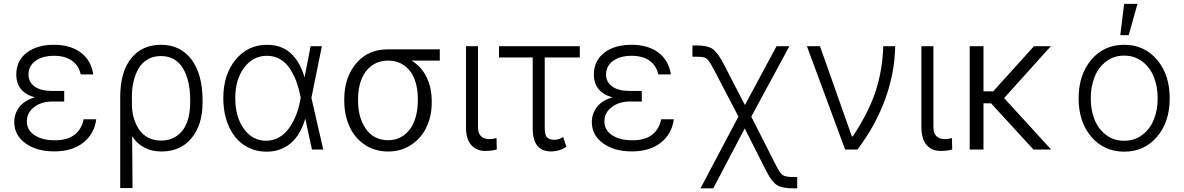

<svg xmlns="http://www.w3.org/2000/svg" viewBox="-20 -789 6247 1013"><path d="M318.8 -253.4H257.3Q197.8 -253.4 159.4 -223.4Q121.1 -193.4 121.6 -147.5Q121.6 -103 162.1 -75.9Q202.6 -48.8 269.5 -48.8Q397 -48.8 421.4 -159.7H487.8Q477.5 -82 418.9 -36.1Q360.4 9.8 266.6 9.8Q172.9 9.8 114 -33.2Q55.2 -76.2 55.2 -145Q55.2 -188.5 81.5 -223.6Q107.9 -258.8 163.6 -275.4Q65.9 -302.7 65.9 -396.5Q66.4 -468.8 120.6 -510.7Q174.8 -552.7 265.1 -552.7Q351.6 -552.7 406.2 -511.7Q460.9 -470.7 472.2 -396.5H405.8Q395.5 -443.8 359.1 -469.2Q322.8 -494.6 265.1 -494.6Q204.1 -494.6 167.5 -468Q130.9 -441.4 130.4 -397.5Q129.9 -356 162.6 -332.5Q195.3 -309.1 257.3 -309.1H318.8Z M614.3 203.1V-276.9Q614.3 -409.7 672.1 -481.2Q730 -552.7 828.6 -552.7Q933.1 -552.7 991 -474.1Q1048.8 -395.5 1048.8 -259.8V-247.6Q1048.8 -131.8 991 -60.8Q933.1 10.3 832 10.3Q730.5 10.3 677.2 -69.8L679.2 203.1ZM676.3 -224.1Q678.2 -190.4 687.7 -160.4Q697.3 -130.4 714.8 -104.2Q732.4 -78.1 762 -62.7Q791.5 -47.4 829.6 -47.4Q880.4 -47.4 915.8 -74.2Q951.2 -101.1 967.3 -145.3Q983.4 -189.5 983.4 -247.6V-259.8Q983.4 -367.2 944.3 -430.2Q905.3 -493.2 828.6 -493.2Q789.6 -493.2 759.8 -476.1Q730 -459 711.9 -428.7Q693.8 -398.4 684.8 -360.1Q675.8 -321.8 675.8 -277.3Z M1384.8 11.2Q1316.9 10.7 1265.1 -25.4Q1213.4 -61.5 1185.8 -125.7Q1158.2 -189.9 1158.2 -272.5Q1158.2 -395.5 1222.9 -474.1Q1287.6 -552.7 1388.7 -552.7Q1465.3 -552.7 1514.4 -507.6Q1563.5 -462.4 1586.9 -380.4L1618.7 -545.4H1678.2L1623 -272.9L1685.5 0H1626L1590.8 -162.1H1590.3Q1565.4 -76.7 1512.7 -32.5Q1460 11.7 1384.8 11.2ZM1566.4 -273.4 1564.5 -283.7Q1556.6 -323.7 1543.9 -358.2Q1531.2 -392.6 1511 -424.8Q1490.7 -457 1459.2 -475.8Q1427.7 -494.6 1388.7 -494.6Q1314.9 -494.6 1268.1 -432.1Q1221.2 -369.6 1221.2 -271.5Q1221.2 -172.9 1266.4 -109.6Q1311.5 -46.4 1384.8 -46.4Q1421.4 -46.4 1452.6 -64.5Q1483.9 -82.5 1505.6 -113.5Q1527.3 -144.5 1542 -181.4Q1556.6 -218.3 1564 -260.3Z M1796.4 -258.3V-266.1Q1796.4 -380.4 1859.1 -454.6Q1921.9 -528.8 2026.9 -528.8H2300.3V-469.2H2151.4Q2202.6 -438.5 2230.2 -382.8Q2257.8 -327.1 2257.8 -254.9V-247.6Q2257.8 -177.2 2230.5 -118.9Q2203.1 -60.5 2149.9 -25.1Q2096.7 10.3 2027.8 10.3Q1958.5 10.3 1905.3 -24.9Q1852.1 -60.1 1824.2 -120.8Q1796.4 -181.6 1796.4 -258.3ZM1869.1 -266.1V-258.3Q1869.1 -167.5 1910.9 -108.4Q1952.6 -49.3 2027.8 -49.3Q2077.6 -49.3 2113.8 -77.6Q2149.9 -106 2167.2 -152.8Q2184.6 -199.7 2184.6 -259.8V-268.1Q2184.6 -325.2 2167.7 -369.9Q2150.9 -414.6 2114.7 -441.9Q2078.6 -469.2 2027.8 -469.2Q1976.6 -469.2 1940.2 -441.7Q1903.8 -414.1 1886.5 -368.9Q1869.1 -323.7 1869.1 -266.1Z M2438.5 -545.4H2502V-118.2Q2502 -85 2518.3 -70.1Q2534.7 -55.2 2559.6 -55.2Q2583.5 -55.2 2599.6 -61L2601.1 -0.5Q2575.2 7.3 2540 7.3Q2493.7 7.3 2466.1 -23.9Q2438.5 -55.2 2438.5 -118.2Z M3039.1 -545.4V-485.8H2854V-115.2Q2854 -75.2 2867.2 -63.2Q2880.4 -51.3 2904.3 -51.3Q2928.7 -51.3 2951.2 -66.4L2968.3 -15.1Q2933.1 9.8 2887.2 9.8Q2838.9 9.8 2814.7 -20.3Q2790.5 -50.3 2790.5 -115.2V-485.8H2612.8V-545.4Z M3366.2 -253.4H3304.7Q3245.1 -253.4 3206.8 -223.4Q3168.5 -193.4 3168.9 -147.5Q3168.9 -103 3209.5 -75.9Q3250 -48.8 3316.9 -48.8Q3444.3 -48.8 3468.8 -159.7H3535.2Q3524.9 -82 3466.3 -36.1Q3407.7 9.8 3314 9.8Q3220.2 9.8 3161.4 -33.2Q3102.5 -76.2 3102.5 -145Q3102.5 -188.5 3128.9 -223.6Q3155.3 -258.8 3210.9 -275.4Q3113.3 -302.7 3113.3 -396.5Q3113.8 -468.8 3168 -510.7Q3222.2 -552.7 3312.5 -552.7Q3398.9 -552.7 3453.6 -511.7Q3508.3 -470.7 3519.5 -396.5H3453.1Q3442.9 -443.8 3406.5 -469.2Q3370.1 -494.6 3312.5 -494.6Q3251.5 -494.6 3214.8 -468Q3178.2 -441.4 3177.7 -397.5Q3177.2 -356 3210 -332.5Q3242.7 -309.1 3304.7 -309.1H3366.2Z M3675.8 204.6 3876 -173.8 3744.6 -425.8Q3727.5 -458 3717.5 -470Q3707.5 -481.9 3695.1 -485.8Q3682.6 -489.7 3653.8 -489.7H3633.3V-549.3H3653.8Q3711.9 -549.3 3738.8 -531.5Q3765.6 -513.7 3796.9 -453.6L3910.2 -234.9L4077.1 -545.4H4145L3943.8 -173.8L4075.2 85.4Q4095.7 126 4110.6 135.5Q4125.5 145 4165.5 145H4186V204.6H4165.5Q4106.4 204.6 4078.9 187.3Q4051.3 169.9 4022.5 112.8L3909.2 -111.3L3743.2 204.6Z M4439 0 4237.3 -545.4H4306.2L4474.6 -69.3H4479.5Q4564.9 -199.7 4600.6 -309.8Q4636.2 -419.9 4640.1 -545.4H4703.1Q4700.7 -404.8 4650.6 -266.6Q4600.6 -128.4 4503.9 0Z M4841.3 -545.4H4904.8V-118.2Q4904.8 -85 4921.1 -70.1Q4937.5 -55.2 4962.4 -55.2Q4986.3 -55.2 5002.4 -61L5003.9 -0.5Q4978 7.3 4942.9 7.3Q4896.5 7.3 4868.9 -23.9Q4841.3 -55.2 4841.3 -118.2Z M5168.9 -545.4V-307.1H5220.2L5435.5 -545.4H5524.4L5277.8 -271.5L5525.9 0H5432.6L5209 -243.7L5168.9 -244.1V0H5096.2V-545.4Z M5890.6 -603.5 5911.1 -768.6H5981.4L5935.1 -603.5ZM5670.9 -270Q5670.9 -395.5 5738 -474.1Q5805.2 -552.7 5911.1 -552.7Q6017.1 -552.7 6084.2 -474.1Q6151.4 -395.5 6151.4 -270Q6151.4 -145.5 6084.2 -67.1Q6017.1 11.2 5911.1 11.2Q5805.2 11.2 5738 -67.1Q5670.9 -145.5 5670.9 -270ZM5815.7 -77.1Q5856.4 -46.4 5911.1 -46.4Q5965.8 -46.4 6006.6 -77.1Q6047.4 -107.9 6067.6 -158Q6087.9 -208 6087.9 -270Q6087.9 -332 6067.9 -382.6Q6047.9 -433.1 6006.8 -464.4Q5965.8 -495.6 5911.1 -495.6Q5856.4 -495.6 5815.7 -464.4Q5774.9 -433.1 5754.9 -382.6Q5734.9 -332 5734.9 -270Q5734.9 -208 5754.9 -158Q5774.9 -107.9 5815.7 -77.1Z"/></svg>

Font: Interop Light
Style: Regular
Weight: 300
Designer: Rasmus Andersson, Google, Jang Haemin
Foundry: jhaemin
Version: Version 1.007